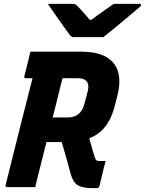

<svg xmlns="http://www.w3.org/2000/svg" viewBox="-20 -967 749 992"><path d="M162 0H18Q7 0 9 -11Q45 -157 78.5 -289Q112 -421 148 -563H114Q103 -563 106 -574Q114 -606 122 -637.5Q130 -669 137 -700H397Q483 -700 530 -672Q577 -644 590.5 -594.5Q604 -545 588 -479L573 -420Q557 -356 525 -314.5Q493 -273 441 -252Q448 -229 454.5 -205.5Q461 -182 468 -159Q473 -143 478 -139Q483 -135 493 -135H526Q517 -104 509.5 -71Q502 -38 494 -6Q491 5 480 5H459Q405 5 381 -10.5Q357 -26 345 -69Q334 -110 322.5 -151Q311 -192 299 -233H220Q212 -201 203.5 -167.5Q195 -134 186 -98Q179 -71 173 -46Q167 -21 162 0ZM281 -475Q274 -445 266.5 -416.5Q259 -388 252 -360H329Q398 -360 416 -430L433 -494Q438 -515 435.5 -528.5Q433 -542 426 -549Q412 -563 382 -563H303Q297 -540 291.5 -518Q286 -496 281 -475ZM514 -775H361Q354 -775 349.5 -778Q345 -781 335 -794Q327 -805 309 -830Q291 -855 269 -886.5Q247 -918 227 -947H354Q365 -947 368.5 -945Q372 -943 379 -937Q389 -927 405 -909.5Q421 -892 443 -865Q447 -865 453 -865Q487 -891 515.5 -910.5Q544 -930 567 -947H700Q710 -947 709 -940Q708 -936 703.5 -932Q699 -928 682 -914Q661 -896 630.5 -870.5Q600 -845 569 -819.5Q538 -794 514 -775Z"/></svg>

Font: Recursive Mn Lnr St XBd
Style: Italic
Weight: 800
Italic angle: -15°
Monospace: yes
Version: Version 1.079;hotconv 1.0.112;makeotfexe 2.5.65598; ttfautoh